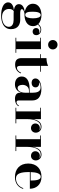

<svg xmlns="http://www.w3.org/2000/svg" viewBox="1186 -1986 1060 3473"><g transform="rotate(90 1716.5 -250.0)"><path d="M55.5 -63C55.5 -10.5 96 19 162 29.5C112 33.5 23.5 57 23.5 132.5C23.5 223.5 139.5 260 261 260C394 260 508 210.5 508 82C508 -53.5 411.5 -85.5 336.5 -85.5C308 -85.5 272 -84.5 237 -84.5C182.5 -84.5 147 -89 147 -116C147 -142.5 192 -158 229.5 -163C237 -162.5 245 -162.5 252 -162.5C345.5 -162.5 453.5 -205.5 453.5 -316C453.5 -351.5 442.5 -380 424.5 -402.5C450.5 -439.5 488.5 -452 517.5 -452C547.5 -452 571 -440 585.5 -423C575 -428.5 562.5 -431.5 551 -431.5C519.5 -431.5 488 -413.5 488 -372.5C488 -332 518.5 -309.5 551 -309.5C583.5 -309.5 616.5 -327 616.5 -377C616.5 -420 580.5 -465 516.5 -465C484.5 -465 443.5 -451.5 415.5 -412C376 -452.5 311 -469.5 252 -469.5C158.5 -469.5 48 -426.5 48 -316C48 -228.5 117.5 -183 193 -168C120 -158 55.5 -127.5 55.5 -63ZM192.5 -316C192.5 -397.5 210.5 -456 252 -456C293.5 -456 312 -397.5 312 -316C312 -239.5 293.5 -176 252 -176C198 -176 192.5 -239.5 192.5 -316ZM142.5 118.5C142.5 78.5 155 49.5 181.5 32C195.5 33.5 210 34 225.5 34H340C405 34 465.5 58 465.5 121.5C465.5 205 374.5 244 286.5 244C188.5 244 142.5 184.5 142.5 118.5Z M704.5 -675C704.5 -627 741.5 -590 789.5 -590C837.5 -590 874.5 -627 874.5 -675C874.5 -723 837.5 -760 789.5 -760C741.5 -760 704.5 -723 704.5 -675ZM663 -13.5V0H936V-13.5H869.5V-460H663V-446.5H729.5V-13.5Z M1308.5 -96 1296 -101.5C1276 -54.5 1240 -25.5 1209.5 -25.5C1182 -25.5 1171.5 -44.5 1171.5 -94.5V-446.5H1278.5V-460H1171.5V-590C1136.5 -570 1076.5 -560 1031.5 -560V-460H960.5V-446.5H1031.5V-116C1031.5 -46 1052.5 7 1149.5 7C1231 7 1283.5 -35 1308.5 -96Z M1587 -255C1445 -255 1364.5 -202.5 1364.5 -113.5C1364.5 -37.5 1420.5 10 1507 10C1585.5 10 1638 -34 1658 -108V-78.5C1658 -15 1706.5 10 1771 10C1832.5 10 1882 -14 1901.5 -55L1893 -64C1877.5 -32.5 1848.5 -18 1831 -18C1805.5 -18 1797.5 -35.5 1797.5 -58V-304.5C1797.5 -398 1741 -468 1588.5 -468C1497.5 -468 1399.5 -435.5 1399.5 -361C1399.5 -317.5 1433.5 -291 1479 -291C1521.5 -291 1561 -315.5 1561 -363C1561 -407 1522.5 -431 1479 -431C1473.5 -431 1468 -430.5 1462.5 -429.5C1493 -446.5 1533 -454 1564.5 -454C1644.5 -454 1658 -376.5 1658 -304.5V-255ZM1573 -38C1532.5 -38 1515.5 -80.5 1515.5 -128C1515.5 -177.5 1544.5 -243.5 1620 -243.5H1658V-181.5C1658 -82.5 1616.5 -38 1573 -38Z M1929 -13.5V0H2211.5V-13.5H2135.5V-215.5C2135.5 -346.5 2180 -456 2272 -456C2300.5 -456 2324 -445.5 2340.5 -429C2328 -436 2313 -440 2297 -440C2249 -440 2214 -406 2214 -357.5C2214 -315 2248 -280 2298 -280C2347 -280 2380.5 -319.5 2380.5 -366C2380.5 -418.5 2342.5 -470 2273.5 -470C2193.5 -470 2151.5 -404 2135.5 -315V-460H1929V-446.5H1996V-13.5Z M2431 -13.5V0H2713.5V-13.5H2637.5V-215.5C2637.5 -346.5 2682 -456 2774 -456C2802.5 -456 2826 -445.5 2842.5 -429C2830 -436 2815 -440 2799 -440C2751 -440 2716 -406 2716 -357.5C2716 -315 2750 -280 2800 -280C2849 -280 2882.5 -319.5 2882.5 -366C2882.5 -418.5 2844.5 -470 2775.5 -470C2695.5 -470 2653.5 -404 2637.5 -315V-460H2431V-446.5H2498V-13.5Z M3397.5 -139H3383C3358 -63 3294.5 -8 3206 -8C3113.5 -8 3093 -111 3093 -240C3093 -246.5 3093 -253 3093 -259.5H3394.5C3394.5 -368.5 3325.5 -470 3178 -470C3038 -470 2938.5 -385 2938.5 -230C2938.5 -75 3042 10 3182 10C3302 10 3371.5 -54 3397.5 -139ZM3178 -456.5C3240 -456.5 3245.5 -356 3246 -273.5H3093.5C3096.5 -373.5 3117 -456.5 3178 -456.5Z"/></g></svg>

Font: Bodoni* 16pt
Style: Bold
Weight: 700
Version: Version 2.3